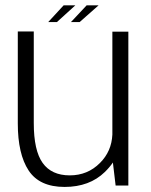

<svg xmlns="http://www.w3.org/2000/svg" viewBox="-20 -714 583 739"><path d="M425 0H474V-592H412.5V-196Q409.5 -131.5 365 -87Q317.5 -39 248.5 -39Q178.5 -39 144.2 -86.8Q110 -134.5 110 -240.5V-593H48.5V-239Q48.5 -121 90.2 -57.8Q132 5.5 228.5 5.5Q324.5 5.5 383.5 -52Q402 -70 414.5 -88.5ZM253 -629H286.5L359.5 -693.5H313.5ZM165.5 -629H199L270 -693.5H225Z"/></svg>

Font: Anybody Light
Style: Regular
Weight: 300
Designer: Tyler Finck
Foundry: Etcetera Type Company
Version: Version 1.111; ttfautohint (v1.8.4)